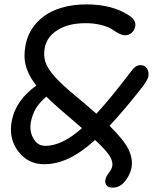

<svg xmlns="http://www.w3.org/2000/svg" viewBox="-20 -731 699 878"><path d="M181.2 20Q107.4 20 62.7 -39.8Q18.1 -99.6 34.2 -180.2Q52.7 -272.5 146 -339.8Q119.6 -373.5 106.4 -405.8Q93.3 -438 92.3 -466.8Q91.3 -495.6 97.2 -526.9Q104.5 -564.9 125 -597.4Q145.5 -629.9 179 -655.5Q212.4 -681.2 262.9 -696Q313.5 -710.9 376 -710.9Q494.6 -710.9 571.8 -659.2Q604.5 -637.2 598.1 -608.9Q594.2 -591.3 582 -580.6Q569.8 -569.8 550.8 -569.8Q539.1 -569.8 522.9 -578.4Q506.8 -586.9 491.2 -597.4Q475.6 -607.9 443.4 -616.5Q411.1 -625 371.1 -625Q294.4 -625 244.9 -594.7Q195.3 -564.5 185.1 -514.2Q177.7 -478 187.7 -447.3Q197.8 -416.5 231.9 -378.7Q266.1 -340.8 334 -285.2Q367.7 -257.8 420.9 -210.9Q484.9 -280.3 575.2 -398.9Q589.4 -418.5 599.6 -425.8Q609.9 -433.1 622.1 -433.1Q642.6 -433.1 652.3 -417.7Q662.1 -402.3 658.2 -379.9Q653.3 -363.3 633.8 -336.9Q549.3 -228.5 481 -155.8Q547.4 -90.3 568.1 -46.9Q588.9 -3.4 581.1 37.1Q574.2 70.3 551 98.6Q527.8 127 496.1 127Q476.1 127 467.5 116.7Q459 106.4 461.9 90.8Q464.4 76.7 477.5 59.8Q490.7 43 493.2 29.8Q497.6 7.8 481.4 -18.1Q465.3 -43.9 415 -90.8Q349.1 -31.7 293.2 -5.9Q237.3 20 181.2 20ZM121.1 -172.9Q113.8 -129.9 133.1 -96.9Q152.3 -64 187 -64Q263.7 -64 355 -145Q338.9 -159.7 264.2 -223.1Q218.8 -262.2 191.9 -289.1Q160.6 -262.2 144.5 -235.6Q128.4 -209 121.1 -172.9Z"/></svg>

Font: Shantell Sans Normal
Style: Italic
Weight: 400
Italic angle: -11.31°
Designer: Stephen Nixon, Anya Danilova, Shantell Martin
Foundry: Arrow Type
Version: Version 1.006;[559af2be0]